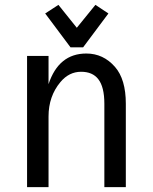

<svg xmlns="http://www.w3.org/2000/svg" viewBox="-20 -766 626 786"><path d="M423.8 -710.9 320.3 -572.3H268.6L165 -710.9L219.2 -746.1L294.4 -652.3L370.6 -746.1ZM90.8 0V-537.1H178.7V-421.4Q220.2 -546.9 333.5 -546.9Q402.8 -546.9 450.7 -492.2Q495.1 -441.4 495.1 -341.3V0H407.2V-341.3Q407.2 -410.2 382.3 -441.9Q358.9 -472.2 312 -472.2Q262.7 -472.2 227.5 -430.2Q178.7 -372.1 178.7 -289.1V0Z"/></svg>

Font: Consola Mono
Style: Book
Weight: 400
Monospace: yes
Version: Version 2.001